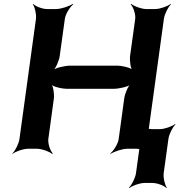

<svg xmlns="http://www.w3.org/2000/svg" viewBox="-20 -757 913 977"><path d="M730 -50 814 -661C817 -685 836 -722 850 -735L848 -737C833 -725 794 -711 770 -711H724C700 -711 662 -725 648 -737L645 -735C658 -722 671 -685 668 -661L642 -473C639 -449 644 -409 655 -397L658 -399C648 -412 602 -423 572 -423H340C310 -423 262 -412 248 -399L249 -397C264 -409 281 -449 284 -473L310 -661C313 -685 336 -722 353 -735L350 -737C332 -725 290 -711 266 -711H219C195 -711 160 -725 149 -737L147 -735C157 -722 166 -685 163 -661L79 -50C76 -26 57 11 43 24L44 26C59 14 98 0 122 0H169C193 0 231 14 245 26L249 24C236 11 223 -26 226 -50L254 -255C257 -279 251 -319 240 -331L238 -329C248 -316 294 -305 324 -305H556C586 -305 634 -316 648 -329L646 -331C631 -319 615 -279 612 -255L584 -50C581 -26 558 11 541 24L543 26C561 14 603 0 627 0H673C697 0 732 14 743 26L746 24C736 11 727 -26 730 -50ZM813 124 837 -50C840 -74 859 -111 873 -124L871 -126C856 -114 818 -100 794 -100H753C729 -100 693 -114 682 -126L680 -124C690 -111 699 -74 696 -50L672 124C669 148 650 185 636 198L638 200C653 188 691 174 715 174H756C780 174 816 188 827 200L829 198C819 185 810 148 813 124Z"/></svg>

Font: Asimov
Style: EdgeWideIt
Weight: 500
Designer: Google
Version: Version 2.000980: 2014